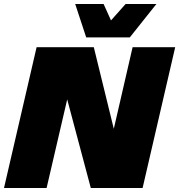

<svg xmlns="http://www.w3.org/2000/svg" viewBox="-28 -940 896 960"><path d="M403 -753 348 -920H490L527 -838L600 -920H754L621 -753ZM-8 0 155 -704H441L541 -296L635 -704H848L685 0H426L308 -443L205 0Z"/></svg>

Font: Prodigy Sans Black
Style: Italic
Weight: 900
Italic angle: -13°
Designer: Wei Huang
Foundry: Wei Huang
Version: Version 1.003; ttfautohint (v1.8.3)